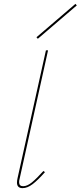

<svg xmlns="http://www.w3.org/2000/svg" viewBox="-20 -972 418 995"><path d="M169 -779 371 -952 378 -944 176 -771ZM68 -26Q68 -36 71 -49L218 -711H229L82 -47Q79 -37 79 -28Q79 -7 100 -7Q121 -7 145.5 -27Q170 -47 205 -86L213 -80Q177 -39 149.5 -18Q122 3 97 3Q68 3 68 -26Z"/></svg>

Font: Ysabeau Infant Hairline
Style: Italic
Weight: 100
Italic angle: -12°
Designer: Christian Thalmann (Catharsis Fonts)
Version: Version 0.003